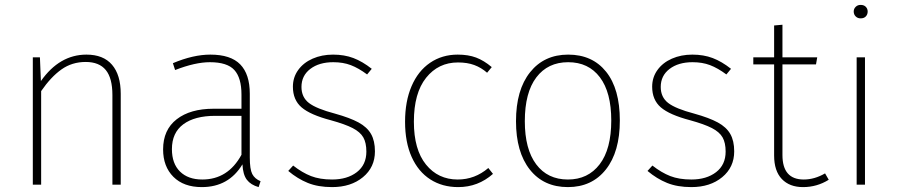

<svg xmlns="http://www.w3.org/2000/svg" viewBox="-20 -754 3665 784"><path d="M473 -371V0H439V-366Q439 -435 412 -468Q385 -501 330 -501Q274 -501 231 -470.5Q188 -440 148 -382V0H114V-520H143L147 -423Q223 -531 333 -531Q402 -531 437.5 -489.5Q473 -448 473 -371Z M1044 -14 1036 10Q1004 1 988 -20Q972 -41 970 -83Q914 10 804 10Q730 10 688 -32Q646 -74 646 -144Q646 -224 701.5 -267Q757 -310 852 -310H966V-368Q966 -436 937 -468Q908 -500 837 -500Q777 -500 695 -468L686 -496Q769 -531 839 -531Q922 -531 961 -491Q1000 -451 1000 -371V-111Q1000 -63 1010 -43.5Q1020 -24 1044 -14ZM966 -122V-281H859Q775 -281 728.5 -246.5Q682 -212 682 -145Q682 -86 715 -53.5Q748 -21 806 -21Q911 -21 966 -122Z M1498 -473 1479 -450Q1444 -476 1412.5 -488Q1381 -500 1341 -500Q1283 -500 1247 -472.5Q1211 -445 1211 -399Q1211 -357 1241.5 -333.5Q1272 -310 1348 -290Q1409 -273 1444 -254Q1479 -235 1495 -207Q1511 -179 1511 -136Q1511 -71 1462 -30.5Q1413 10 1336 10Q1279 10 1237 -7Q1195 -24 1157 -56L1177 -78Q1214 -49 1250 -35Q1286 -21 1336 -21Q1398 -21 1437 -51Q1476 -81 1476 -135Q1476 -171 1463.5 -193Q1451 -215 1420 -231Q1389 -247 1331 -263Q1247 -285 1211.5 -315.5Q1176 -346 1176 -400Q1176 -438 1197.5 -468Q1219 -498 1256.5 -514.5Q1294 -531 1340 -531Q1386 -531 1423 -517Q1460 -503 1498 -473Z M1988 -480 1969 -457Q1945 -478 1916.5 -488.5Q1888 -499 1850 -499Q1770 -499 1720 -436.5Q1670 -374 1670 -257Q1670 -143 1719.5 -82Q1769 -21 1849 -21Q1919 -21 1974 -68L1993 -44Q1932 10 1851 10Q1786 10 1737 -21.5Q1688 -53 1661 -113Q1634 -173 1634 -257Q1634 -340 1660.5 -402Q1687 -464 1736 -497.5Q1785 -531 1849 -531Q1892 -531 1924 -519Q1956 -507 1988 -480Z M2511 -262Q2511 -134 2454 -62Q2397 10 2299 10Q2200 10 2143.5 -61.5Q2087 -133 2087 -259Q2087 -387 2144.5 -459Q2202 -531 2300 -531Q2399 -531 2455 -461Q2511 -391 2511 -262ZM2123 -259Q2123 -145 2169.5 -83Q2216 -21 2299 -21Q2381 -21 2428.5 -83Q2476 -145 2476 -262Q2476 -377 2429.5 -438.5Q2383 -500 2300 -500Q2217 -500 2170 -438Q2123 -376 2123 -259Z M2965 -473 2946 -450Q2911 -476 2879.5 -488Q2848 -500 2808 -500Q2750 -500 2714 -472.5Q2678 -445 2678 -399Q2678 -357 2708.5 -333.5Q2739 -310 2815 -290Q2876 -273 2911 -254Q2946 -235 2962 -207Q2978 -179 2978 -136Q2978 -71 2929 -30.5Q2880 10 2803 10Q2746 10 2704 -7Q2662 -24 2624 -56L2644 -78Q2681 -49 2717 -35Q2753 -21 2803 -21Q2865 -21 2904 -51Q2943 -81 2943 -135Q2943 -171 2930.5 -193Q2918 -215 2887 -231Q2856 -247 2798 -263Q2714 -285 2678.5 -315.5Q2643 -346 2643 -400Q2643 -438 2664.5 -468Q2686 -498 2723.5 -514.5Q2761 -531 2807 -531Q2853 -531 2890 -517Q2927 -503 2965 -473Z M3364 -20Q3316 10 3259 10Q3204 10 3172.5 -23Q3141 -56 3141 -119V-491H3056V-520H3141V-650L3175 -653V-520H3317L3312 -491H3175V-121Q3175 -21 3262 -21Q3306 -21 3349 -46Z M3512 0H3478V-520H3512ZM3523 -707Q3523 -695 3515.5 -687Q3508 -679 3494 -679Q3482 -679 3474 -687Q3466 -695 3466 -707Q3466 -718 3474 -726Q3482 -734 3494 -734Q3508 -734 3515.5 -726Q3523 -718 3523 -707Z"/></svg>

Font: FiraGO UltraLight
Style: Regular
Weight: 200
Designer: bBox Type
Foundry: bBox Type GmbH
Version: Version 1.001